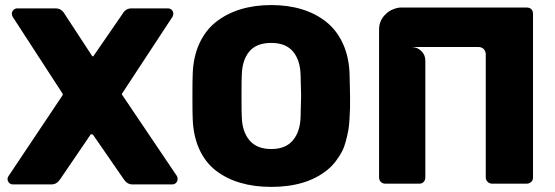

<svg xmlns="http://www.w3.org/2000/svg" viewBox="-20 -730 2198 760"><path d="M676.8 -5.9Q669.4 0 662.1 0H504.9Q483.4 0 470.2 -20L348.1 -196.8Q346.7 -197.3 343.8 -198.2Q340.8 -199.2 339.8 -199.2L217.8 -20Q204.6 0 183.1 0H30.8Q23.4 0 16.1 -5.9Q9.8 -13.7 9.8 -21Q9.8 -27.3 13.2 -32.2L227.1 -352.1Q229.5 -354.5 228 -358.9L29.8 -664.1Q26.9 -669.9 26.9 -675.8Q26.9 -684.1 33.2 -690.4Q39.6 -696.8 47.9 -696.8H200.2Q223.1 -696.8 235.8 -674.8L342.8 -511.2Q344.2 -506.8 349.1 -506.8L464.8 -674.8Q477.5 -696.8 500 -696.8H645Q652.8 -696.8 660.2 -690.9Q666 -683.6 666 -675.8Q666 -669.9 663.1 -664.1L463.9 -360.8Q460.9 -357.9 463.9 -354L680.2 -33.2Q683.1 -27.3 683.1 -21Q683.1 -13.7 676.8 -5.9Z M1053.7 9.8Q985.8 9.8 930.7 -6.6Q875.5 -22.9 833.7 -55.4Q792 -87.9 768.3 -140.6Q744.6 -193.4 742.7 -262.2Q741.7 -281.2 741.7 -348.1Q741.7 -416 742.7 -435.1Q744.6 -503.4 768.6 -556.4Q792.5 -609.4 834.2 -642.6Q876 -675.8 931.4 -692.9Q986.8 -710 1053.7 -710Q1120.6 -710 1176 -692.9Q1231.4 -675.8 1272.7 -642.3Q1314 -608.9 1337.9 -556.2Q1361.8 -503.4 1363.8 -435.1Q1365.7 -356.9 1365.7 -348.1Q1365.7 -317.9 1365.5 -302.2Q1365.2 -286.6 1363.5 -258.5Q1361.8 -230.5 1358.6 -213.4Q1355.5 -196.3 1349.1 -171.9Q1342.8 -147.5 1333.7 -130.1Q1324.7 -112.8 1310.5 -93.8Q1296.4 -74.7 1277.8 -59.1Q1194.8 9.8 1053.7 9.8ZM1169.9 -268.1Q1171.9 -346.2 1171.9 -351.1Q1171.9 -357.9 1169.9 -432.1Q1168.5 -491.7 1139.9 -525.9Q1111.3 -560.1 1053.7 -560.1Q995.1 -560.1 966.8 -526.1Q938.5 -492.2 937 -432.1Q936 -413.1 936 -351.1Q936 -287.1 937 -268.1Q938.5 -209 967.5 -174.6Q996.6 -140.1 1053.7 -140.1Q1110.8 -140.1 1139.6 -174.8Q1168.5 -209.5 1169.9 -268.1Z M1567.9 -700.2H2063.5Q2089.8 -700.2 2089.8 -673.8V-27.8Q2089.8 -15.6 2082.5 -9.8Q2075.7 -2.9 2063.5 -2.9H1928.7Q1918 -2.9 1910.4 -10Q1902.8 -17.1 1902.8 -27.8V-517.1Q1899.9 -541 1876.5 -543.9H1608.9Q1631.3 -543.9 1647.5 -528.3Q1663.6 -512.7 1663.6 -490.2V-27.8Q1663.6 -16.6 1656.7 -9.8Q1651.4 -2.9 1638.7 -2.9H1505.9Q1494.6 -2.9 1487.5 -9.8Q1480.5 -16.6 1480.5 -27.8V-612.8Q1480.5 -650.4 1507.8 -674.8Q1520.5 -687.5 1535.6 -692.9Q1552.7 -700.2 1567.9 -700.2Z"/></svg>

Font: Cunia
Style: Bold
Weight: 700
Designer: Alejo Bergmann, Denis Ignatov
Foundry: Hubert & Fischer
Version: Version 1.00 February 21, 2019, initial release